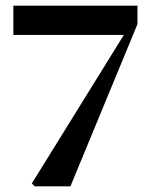

<svg xmlns="http://www.w3.org/2000/svg" viewBox="-20 -656 526 676"><path d="M102 0 92 -10 416 -533H27V-636H464V-571L228 0Z"/></svg>

Font: DeepMind Serif Text
Style: Regular
Weight: 400
Designer: Frank Grießhammer / Modifications: Colophon Foundry
Foundry: Colophon Foundry
Version: Version 5.003; ttfautohint (v1.8.2)